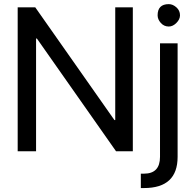

<svg xmlns="http://www.w3.org/2000/svg" viewBox="-20 -739 950 938"><path d="M66.4 0V-703.1H152.3L539.1 -152.3H543V-703.1H628.9V0H546.9L160.2 -550.8H156.2V0ZM847.7 27.3Q847.7 179.7 683.6 179.7H668V109.4H683.6Q761.7 109.4 761.7 27.3V-527.3H847.7ZM804.7 -609.4Q781.2 -609.4 765.6 -627Q750 -644.5 750 -664.1Q750 -718.8 804.7 -718.8Q824.2 -718.8 841.8 -703.1Q859.4 -687.5 859.4 -664.1Q859.4 -644.5 841.8 -627Q824.2 -609.4 804.7 -609.4Z"/></svg>

Font: 和音 by 宁静之雨，公众号njzyshare
Style: Regular
Weight: 400
Designer: Steve Matteson
Foundry: Ascender Corporation
Version: Version 6.00;June 8, 2018;FontCreator 11.0.0.2388 32-bit